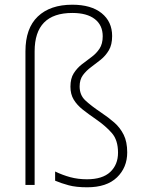

<svg xmlns="http://www.w3.org/2000/svg" viewBox="-20 -785 610 815"><path d="M456 -632Q456 -595 442 -571.5Q428 -548 407.5 -531.5Q387 -515 366.5 -500Q346 -485 332 -466Q318 -447 318 -418Q318 -382 341.5 -359.5Q365 -337 411 -306Q441 -286 465.5 -264.5Q490 -243 505 -213Q520 -183 520 -138Q520 -74 476.5 -32Q433 10 350 10Q303 10 271.5 1.5Q240 -7 214 -18V-57Q245 -42 278 -33Q311 -24 349 -24Q415 -24 448 -55Q481 -86 481 -137Q481 -190 455 -220Q429 -250 387 -279Q355 -301 331 -320Q307 -339 293 -362Q279 -385 279 -417Q279 -452 293 -474Q307 -496 327.5 -512Q348 -528 368.5 -543Q389 -558 402.5 -578.5Q416 -599 416 -631Q416 -678 382.5 -704Q349 -730 287 -730Q127 -730 127 -567V0H88V-567Q88 -665 140.5 -715Q193 -765 287 -765Q367 -765 411.5 -729Q456 -693 456 -632Z"/></svg>

Font: Noto Sans Lao UI ExtLt
Style: Regular
Weight: 200
Designer: Monotype Design Team
Foundry: Monotype Imaging Inc.
Version: Version 2.000; ttfautohint (v1.8.4.7-5d5b)